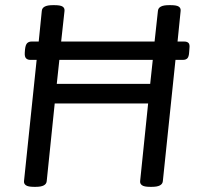

<svg xmlns="http://www.w3.org/2000/svg" viewBox="-20 -722 773 744"><path d="M111 2Q89 2 80.5 -4Q72 -10 73 -20L122 -490H97Q87 -490 81 -496Q75 -502 76 -518L77 -531Q79 -549 85.5 -555Q92 -561 102 -561H130L142 -680Q144 -702 184 -702H192Q214 -702 222.5 -696.5Q231 -691 230 -680L217 -561H579L592 -680Q594 -702 634 -702H642Q664 -702 672.5 -696.5Q681 -691 680 -680L668 -561H694Q705 -561 710.5 -555.5Q716 -550 714 -534L713 -520Q712 -502 706 -496Q700 -490 689 -490H660L611 -20Q609 2 569 2H561Q539 2 530.5 -4Q522 -10 523 -20L554 -321H192L161 -20Q159 2 119 2ZM200 -397H562L572 -490H210Z"/></svg>

Font: Asap
Style: Italic
Weight: 400
Italic angle: -6°
Designer: Pablo Cosgaya
Foundry: Omnibus-Type
Version: Version 3.001; ttfautohint (v1.8.3)